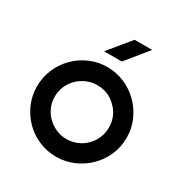

<svg xmlns="http://www.w3.org/2000/svg" viewBox="-149 -733 811 852"><g transform="rotate(30 256.5 -307.0)"><path d="M255 -454Q301 -454 343 -436Q385 -418 416.5 -386.5Q448 -355 466.5 -313.5Q485 -272 485 -224Q485 -176 466.5 -134.5Q448 -93 416.5 -62Q385 -31 343 -13Q301 5 255 5Q208 5 166 -13Q124 -31 93 -62.5Q62 -94 44 -135.5Q26 -177 26 -224Q26 -271 44 -313Q62 -355 93.5 -386.5Q125 -418 166.5 -436Q208 -454 255 -454ZM353 -322Q314 -362 255 -362Q227 -362 202 -351Q177 -340 158 -321.5Q139 -303 128 -277.5Q117 -252 117 -224Q117 -195 128 -170Q139 -145 158 -126.5Q177 -108 202 -97Q227 -86 255 -86Q283 -86 308.5 -96.5Q334 -107 353 -126Q372 -145 383 -170Q394 -195 394 -224Q394 -283 353 -322ZM388 -619 297 -507H206L298 -619Z"/></g></svg>

Font: Fundamental  Brigade
Style: Regular
Weight: 400
Designer: Peter Wiegel, original typeface by Arno Drescher 1935
Foundry: Peter Wiegel
Version: Version 0.000 2012 initial release